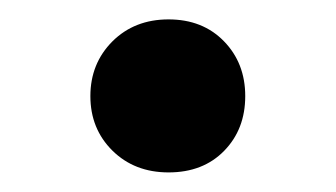

<svg xmlns="http://www.w3.org/2000/svg" viewBox="-20 -376 346 198"><path d="M153.8 -198.2Q118.7 -198.2 95.9 -220.7Q73.2 -243.2 73.2 -276.9Q73.2 -310.5 95.9 -333.3Q118.7 -356 153.8 -356Q189 -356 210.9 -333.5Q232.9 -311 232.9 -276.9Q232.9 -242.7 211.2 -220.5Q189.5 -198.2 153.8 -198.2Z"/></svg>

Font: Lumene Sans Expanded
Style: Regular
Weight: 400
Width: 7
Designer: Deni Anggara
Version: Version 1.003;Glyphs 3.1.2 (3151)